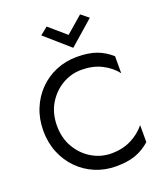

<svg xmlns="http://www.w3.org/2000/svg" viewBox="-169 -1064 1023 1188"><g transform="rotate(-20 342.5 -470.0)"><path d="M390 -855 500 -950 550 -910 390 -770 230 -910 280 -950ZM130 -350Q130 -269 166.5 -207Q203 -145 262 -110Q321 -75 390 -75Q464 -75 521 -104Q578 -133 615 -179V-67Q571 -28 519 -9Q467 10 390 10Q317 10 253.5 -16.5Q190 -43 142 -91.5Q94 -140 67 -206Q40 -272 40 -350Q40 -428 67 -494Q94 -560 142 -608.5Q190 -657 253.5 -683.5Q317 -710 390 -710Q467 -710 519 -691Q571 -672 615 -633V-521Q578 -568 521 -596.5Q464 -625 390 -625Q321 -625 262 -590Q203 -555 166.5 -493.5Q130 -432 130 -350Z"/></g></svg>

Font: Von Book
Style: Regular
Weight: 400
Version: Version 4.000; ttfautohint (v1.8.4.7-5d5b)